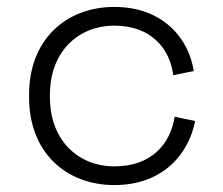

<svg xmlns="http://www.w3.org/2000/svg" viewBox="-20 -520 643 554"><path d="M310 14C450 14 525 -76 543 -171L484 -183C471 -103 416 -40 310 -40C204 -40 124 -117 124 -239V-247C124 -369 204 -446 310 -446C416 -446 470 -380 480 -303L539 -315C525 -409 450 -500 310 -500C168 -500 64 -403 64 -248V-238C64 -83 168 14 310 14Z"/></svg>

Font: Meta Space Light
Style: Regular
Weight: 300
Designer: Meta Pool / Florian Karsten
Foundry: Meta Pool / Florian Karsten
Version: Version 2.000;Glyphs 3.1.1 (3137)